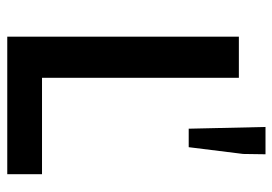

<svg xmlns="http://www.w3.org/2000/svg" viewBox="-134 -636 769 542"><g transform="rotate(90 251.0 -364.5)"><path d="M83 0V-653.8H199.2V-98.1H471.2V0ZM342.8 -512.2 337.9 -729H415L414.1 -666L395 -512.2Z"/></g></svg>

Font: Source Sans 3 Semibold
Style: Regular
Weight: 600
Designer: Paul D. Hunt
Foundry: Adobe
Version: Version 3.052;hotconv 1.1.0;makeotfexe 2.6.0